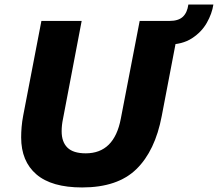

<svg xmlns="http://www.w3.org/2000/svg" viewBox="-20 -812 958 844"><path d="M73 -208Q73 -230 75 -254Q77 -278 82 -304L162 -720H339L257 -290Q251 -262 251 -235Q251 -188 276.5 -163Q302 -138 357 -138Q482 -138 511 -290L594 -720H771L691 -302Q662 -149 579.5 -68.5Q497 12 341 12Q207 12 140 -45.5Q73 -103 73 -208ZM717 -616 725 -720Q764 -720 783.5 -738Q803 -756 808 -792H918Q912 -752 889 -711.5Q866 -671 823.5 -643.5Q781 -616 717 -616Z"/></svg>

Font: Kufam
Style: Bold Italic
Weight: 700
Italic angle: -11°
Designer: Artur Schmal
Foundry: Original Type
Version: Version 1.301; ttfautohint (v1.8.3)